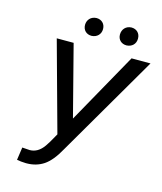

<svg xmlns="http://www.w3.org/2000/svg" viewBox="-129 -973 913 1079"><g transform="rotate(15 328.0 -433.5)"><path d="M244.6 -825.7C244.6 -794.9 265.6 -774.9 294.9 -774.9C295.4 -774.9 295.9 -774.9 296.4 -774.9C327.1 -776.4 348.6 -797.9 348.6 -827.6C348.6 -828.1 348.6 -828.6 348.6 -829.1C348.6 -858.4 327.1 -878.9 298.3 -878.9C297.9 -878.9 297.4 -878.9 296.9 -878.9C265.6 -877.4 245.1 -855.5 244.6 -825.7ZM448.2 -824.7C448.2 -824.2 448.2 -823.7 448.2 -823.2C448.2 -793.9 469.7 -773.9 498.5 -773.9C499 -773.9 499.5 -773.9 500 -773.9C530.8 -775.4 552.2 -795.9 552.2 -826.7C552.2 -827.1 552.2 -827.6 552.2 -828.1C552.2 -857.9 531.2 -878.4 501.5 -878.4C501 -878.4 500.5 -878.4 500 -878.4C469.2 -877 448.7 -854.5 448.2 -824.7ZM209 -710.9H110.8L253.9 -190.4L225.6 -140.6L208 -113.3C185.5 -81.1 158.2 -64.9 126 -64.9L82.5 -67.9L71.8 6.3C86.9 9.3 104.5 11.2 124 11.7C125.5 11.7 126.5 11.7 127.9 11.7C166 11.7 199.2 2 228 -17.1C256.8 -36.6 284.7 -70.3 311 -118.2L656.2 -710.9H545.9L315.4 -298.8Z"/></g></svg>

Font: Roboto
Style: Italic
Weight: 400
Italic angle: -12°
Designer: Google
Version: Version 2.137; 2017